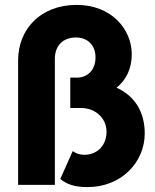

<svg xmlns="http://www.w3.org/2000/svg" viewBox="-20 -755 632 784"><path d="M337 9C477 9 571 -94 571 -210C571 -297 531 -363 456 -397C496 -429 518 -476 518 -533C518 -637 434 -735 293 -735C145 -735 54 -635 54 -509V0H204V-515C204 -570 239 -602 290 -602C340 -602 370 -568 370 -521C370 -470 339 -438 293 -438H267V-314H311C370 -314 415 -272 415 -217C415 -160 375 -123 326 -123C302 -123 288 -130 277 -138L226 -24C254 -2 285 9 337 9Z"/></svg>

Font: MV Cash
Style: Bold
Weight: 700
Designer: Rodrigo Fuenzalida
Foundry: fragTYPE
Version: Version 1.100;Glyphs 3.1.2 (3151)